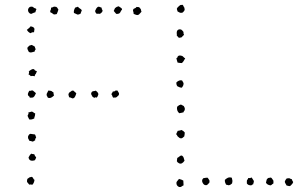

<svg xmlns="http://www.w3.org/2000/svg" viewBox="-20 -751 1243 785"><path d="M314.5 -709Q313.5 -705.1 312 -702.6Q310.5 -700.2 310.5 -696.3Q304.7 -692.4 301.8 -691.9Q298.8 -691.4 296.9 -691.4Q287.1 -695.3 282.2 -698.2Q281.2 -706.1 283.2 -710.9Q285.2 -715.8 287.1 -719.7L298.8 -723.6Q301.8 -718.8 306.6 -716.3Q311.5 -713.9 314.5 -709ZM211.9 -693.4Q207 -692.4 203.1 -691.9Q199.2 -691.4 195.3 -695.3Q192.4 -698.2 189 -699.2Q185.5 -700.2 185.5 -702.1Q184.6 -707 187 -710Q189.5 -712.9 188.5 -719.7Q193.4 -719.7 196.8 -722.2Q200.2 -724.6 205.1 -723.6Q210.9 -723.6 213.4 -720.2Q215.8 -716.8 218.8 -711.9Q217.8 -707 215.8 -702.6Q213.9 -698.2 211.9 -693.4ZM475.6 -708Q471.7 -698.2 466.8 -695.8Q461.9 -693.4 455.1 -694.3Q448.2 -703.1 446.8 -704.1Q445.3 -705.1 445.3 -707L450.2 -717.8Q459 -724.6 460.9 -724.1Q462.9 -723.6 464.8 -725.6Q468.8 -723.6 475.6 -718.3Q482.4 -712.9 475.6 -708ZM128.9 -713.9Q126 -706.1 125.5 -704.6Q125 -703.1 125 -701.2Q113.3 -697.3 111.3 -695.8Q109.4 -694.3 106.4 -694.3Q101.6 -695.3 98.1 -699.7Q94.7 -704.1 94.7 -708Q93.8 -714.8 99.6 -720.7Q104.5 -725.6 115.2 -722.7Q117.2 -718.8 121.6 -717.8Q126 -716.8 128.9 -713.9ZM396.5 -718.8Q394.5 -714.8 397 -712.4Q399.4 -710 399.4 -707Q398.4 -702.1 395.5 -699.7Q392.6 -697.3 388.7 -694.3Q383.8 -695.3 381.3 -694.8Q378.9 -694.3 374 -695.3Q370.1 -702.1 369.6 -702.1Q369.1 -702.1 369.1 -707Q374 -716.8 374 -716.8Q377 -720.7 379.9 -722.7Q382.8 -724.6 387.7 -722.7ZM548.8 -721.7Q556.6 -713.9 556.6 -710.4Q556.6 -707 558.6 -703.1Q550.8 -694.3 549.3 -692.9Q547.9 -691.4 545.9 -690.4Q541 -688.5 536.1 -690.4Q531.2 -692.4 526.4 -694.3Q526.4 -700.2 524.4 -705.1Q522.5 -710 526.4 -714.8Q529.3 -716.8 532.7 -717.8Q536.1 -718.8 538.1 -722.7ZM119.1 -619.1Q110.4 -620.1 105.5 -615.2Q99.6 -617.2 96.2 -620.6Q92.8 -624 89.8 -628.9Q102.5 -638.7 105.5 -643.6Q110.4 -642.6 114.7 -640.6Q119.1 -638.7 121.1 -632.8Q121.1 -630.9 120.1 -626.5Q119.1 -622.1 119.1 -619.1ZM126 -549.8Q121.1 -543 122.1 -542.5Q123 -542 121.1 -540Q116.2 -539.1 109.9 -537.1Q103.5 -535.2 97.7 -539.1Q95.7 -543.9 93.3 -547.9Q90.8 -551.8 92.8 -557.6Q101.6 -566.4 104 -565.9Q106.4 -565.4 108.4 -567.4Q112.3 -566.4 115.2 -564.5Q118.2 -562.5 122.1 -560.5Q124 -552.7 126 -549.8ZM130.9 -460Q127 -448.2 124 -446.3Q121.1 -444.3 123 -439.5Q118.2 -439.5 114.3 -440.4Q110.4 -441.4 106.4 -439.5Q103.5 -441.4 102.1 -443.4Q100.6 -445.3 96.7 -446.3Q97.7 -451.2 98.6 -452.6Q99.6 -454.1 97.7 -458Q100.6 -462.9 109.9 -467.3Q119.1 -471.7 123 -462.9ZM198.2 -374Q199.2 -370.1 199.2 -367.2Q199.2 -364.3 201.2 -361.3Q197.3 -356.4 190.4 -352.5Q183.6 -348.6 175.8 -351.6Q173.8 -356.4 171.9 -358.9Q169.9 -361.3 170.9 -367.2Q177.7 -379.9 177.7 -380.9Q190.4 -379.9 192.4 -377.4Q194.3 -375 198.2 -374ZM127 -370.1Q122.1 -359.4 120.1 -356.9Q118.2 -354.5 115.2 -352.5Q111.3 -351.6 101.6 -351.6Q101.6 -355.5 99.1 -356.9Q96.7 -358.4 94.7 -361.3Q92.8 -366.2 95.2 -371.1Q97.7 -376 99.6 -379.9Q104.5 -378.9 106.9 -380.4Q109.4 -381.8 114.3 -380.9Q117.2 -377.9 120.6 -375.5Q124 -373 127 -370.1ZM279.3 -380.9Q282.2 -377.9 285.6 -375.5Q289.1 -373 292 -369.1Q288.1 -356.4 284.7 -352.5Q281.2 -348.6 276.4 -348.6Q265.6 -353.5 264.6 -353Q263.7 -352.5 262.7 -353.5Q258.8 -364.3 260.3 -367.2Q261.7 -370.1 262.7 -372.1Q270.5 -377 271 -377.9Q271.5 -378.9 273.4 -379.9ZM375 -351.6Q371.1 -354.5 369.1 -352.5Q367.2 -350.6 364.3 -351.6Q356.4 -356.4 356.9 -357.4Q357.4 -358.4 356.4 -359.4Q351.6 -365.2 353 -370.6Q354.5 -376 359.4 -377.9Q369.1 -378.9 369.6 -379.9Q370.1 -380.9 372.1 -379.9Q383.8 -371.1 381.8 -363.8Q379.9 -356.4 375 -351.6ZM460 -380.9Q462.9 -376 465.3 -372.1Q467.8 -368.2 465.8 -362.3Q456.1 -351.6 451.7 -352.1Q447.3 -352.5 443.4 -351.6Q440.4 -353.5 439.5 -357.9Q438.5 -362.3 435.5 -365.2Q436.5 -369.1 438 -370.6Q439.5 -372.1 441.4 -377Q447.3 -376 449.7 -378.9Q452.1 -381.8 460 -380.9ZM120.1 -266.6Q115.2 -264.6 111.3 -263.2Q107.4 -261.7 99.6 -262.7Q98.6 -265.6 96.2 -269.5Q93.8 -273.4 92.8 -278.3Q97.7 -287.1 96.7 -288.1Q95.7 -289.1 95.7 -291Q105.5 -293 110.4 -294.9Q115.2 -293 117.2 -291Q119.1 -289.1 124 -287.1Q123 -276.4 121.6 -273.9Q120.1 -271.5 120.1 -266.6ZM123 -201.2Q125 -198.2 125.5 -195.3Q126 -192.4 127.9 -190.4Q127 -186.5 125 -184.6Q123 -182.6 124 -177.7Q120.1 -175.8 114.3 -171.9Q110.4 -172.9 107.9 -173.8Q105.5 -174.8 100.6 -174.8Q98.6 -179.7 96.2 -182.6Q93.8 -185.5 94.7 -193.4Q99.6 -205.1 106.4 -203.6Q113.3 -202.1 123 -201.2ZM121.1 -119.1Q123 -111.3 125 -110.8Q127 -110.4 127.9 -108.4Q126 -99.6 122.1 -95.7Q99.6 -88.9 96.7 -107.4Q102.5 -118.2 104.5 -119.6Q106.4 -121.1 108.4 -123Q110.4 -121.1 114.7 -121.1Q119.1 -121.1 121.1 -119.1ZM111.3 4.9Q107.4 2 99.6 3.9Q93.8 -3.9 90.8 -6.8Q89.8 -11.7 90.8 -14.2Q91.8 -16.6 91.8 -19.5Q101.6 -27.3 104.5 -26.9Q107.4 -26.4 109.4 -28.3Q114.3 -26.4 115.7 -22Q117.2 -17.6 121.1 -15.6Q119.1 -1 111.3 4.9ZM726.6 -731.4Q730.5 -726.6 731 -724.1Q731.4 -721.7 733.4 -720.7Q734.4 -715.8 734.9 -713.4Q735.4 -710.9 733.4 -707Q727.5 -699.2 725.6 -699.2Q718.8 -697.3 714.4 -699.7Q710 -702.1 706.1 -704.1Q702.1 -714.8 703.6 -716.8Q705.1 -718.8 707 -721.7Q716.8 -731.4 720.2 -731Q723.6 -730.5 726.6 -731.4ZM732.4 -608.4Q724.6 -601.6 724.6 -600.6Q724.6 -599.6 722.7 -598.6Q712.9 -595.7 710.9 -596.7Q703.1 -605.5 702.6 -606Q702.1 -606.4 703.1 -609.4Q701.2 -622.1 705.6 -627Q710 -631.8 717.8 -630.9Q722.7 -629.9 725.1 -626.5Q727.5 -623 730.5 -620.1Q729.5 -616.2 730.5 -613.8Q731.4 -611.3 732.4 -608.4ZM737.3 -512.7Q730.5 -499 723.6 -493.2Q715.8 -493.2 706.1 -495.1Q702.1 -506.8 701.2 -513.7Q705.1 -513.7 705.6 -517.1Q706.1 -520.5 709 -522.5Q714.8 -525.4 720.7 -523.4Q726.6 -522.5 729.5 -518.6Q732.4 -514.6 737.3 -512.7ZM723.6 -392.6Q717.8 -392.6 713.4 -394.5Q709 -396.5 705.1 -398.4Q700.2 -405.3 701.2 -414.1Q707 -419.9 713.4 -421.9Q719.7 -423.8 724.6 -421.9Q728.5 -414.1 729.5 -413.1Q730.5 -412.1 730.5 -411.1Q730.5 -402.3 728 -399.4Q725.6 -396.5 723.6 -392.6ZM731.4 -317.4Q733.4 -314.5 734.9 -310.5Q736.3 -306.6 735.4 -302.7Q735.4 -299.8 732.9 -297.4Q730.5 -294.9 730.5 -292Q724.6 -290 712.9 -288.1Q701.2 -297.9 704.1 -314.5Q712.9 -322.3 715.3 -321.8Q717.8 -321.3 718.8 -324.2ZM735.4 -210Q735.4 -205.1 734.9 -202.1Q734.4 -199.2 733.4 -193.4Q725.6 -185.5 721.2 -185.5Q716.8 -185.5 714.8 -186.5Q705.1 -193.4 704.6 -196.3Q704.1 -199.2 701.2 -200.2Q700.2 -205.1 702.6 -208Q705.1 -210.9 706.1 -215.8Q719.7 -217.8 721.7 -219.7Q731.4 -214.8 732.4 -212.4Q733.4 -210 735.4 -210ZM734.4 -93.8Q728.5 -85.9 724.6 -84Q718.8 -80.1 711.9 -83.5Q705.1 -86.9 703.1 -91.8Q704.1 -102.5 704.6 -104.5Q705.1 -106.4 707 -106.4Q715.8 -113.3 717.8 -114.3Q719.7 -115.2 723.6 -115.2Q729.5 -111.3 731 -106Q732.4 -100.6 734.4 -93.8ZM829.1 -24.4Q832 -19.5 835 -15.6Q837.9 -11.7 835.9 -3.9Q829.1 2.9 827.6 4.4Q826.2 5.9 824.2 5.9Q814.5 7.8 808.6 -3.4Q802.7 -14.6 811.5 -22.5Q821.3 -24.4 823.2 -24.4ZM927.7 -24.4Q929.7 -16.6 930.2 -12.7Q930.7 -8.8 928.7 -1Q920.9 5.9 918.9 5.4Q917 4.9 917 6.8Q914.1 5.9 910.6 5.4Q907.2 4.9 904.3 3.9Q899.4 -5.9 899.4 -9.8Q899.4 -13.7 899.4 -15.6Q904.3 -20.5 911.1 -23.9Q918 -27.3 927.7 -24.4ZM1008.8 -25.4Q1014.6 -15.6 1016.1 -14.2Q1017.6 -12.7 1017.6 -10.7Q1018.6 -7.8 1017.1 -4.9Q1015.6 -2 1015.6 2Q1010.7 3.9 1008.8 5.9Q1006.8 7.8 999 5.9Q997.1 5.9 993.7 3.4Q990.2 1 989.3 -1Q988.3 -13.7 991.2 -16.1Q994.1 -18.6 995.1 -23.4Q1000 -22.5 1002 -22.9Q1003.9 -23.4 1008.8 -25.4ZM1086.9 6.8Q1073.2 5.9 1067.4 -3.9Q1069.3 -13.7 1071.3 -18.6Q1077.1 -24.4 1079.1 -23.9Q1081.1 -23.4 1083 -24.4Q1087.9 -26.4 1091.3 -22Q1094.7 -17.6 1097.7 -12.7Q1098.6 -3.9 1097.7 -2.9Q1096.7 -2 1097.7 0Q1093.8 1 1092.3 2.9Q1090.8 4.9 1086.9 6.8ZM1178.7 -6.8Q1176.8 -1 1175.3 0Q1173.8 1 1172.9 2.9Q1167 9.8 1165 9.8Q1163.1 9.8 1162.1 9.8Q1155.3 7.8 1153.3 7.8Q1151.4 7.8 1151.4 6.8Q1147.5 0 1146 -2.9Q1144.5 -5.9 1144.5 -8.8Q1146.5 -15.6 1152.3 -21.5Q1163.1 -23.4 1166 -21Q1168.9 -18.6 1172.9 -18.6Q1173.8 -14.6 1175.3 -12.2Q1176.8 -9.8 1178.7 -6.8ZM729.5 -12.7Q729.5 -6.8 730 -3.4Q730.5 0 730.5 6.8Q725.6 8.8 722.2 11.7Q718.8 14.6 712.9 13.7Q710 12.7 706.5 9.8Q703.1 6.8 702.1 2.9Q701.2 -1 701.2 -2.9Q701.2 -4.9 703.1 -8.8Q705.1 -11.7 707.5 -14.2Q710 -16.6 711.9 -19.5Q723.6 -16.6 729.5 -12.7Z"/></svg>

Font: Codystar
Style: Light
Weight: 300
Version: Version 1.000